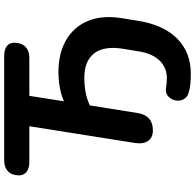

<svg xmlns="http://www.w3.org/2000/svg" viewBox="-27 -718 935 921"><g transform="rotate(-90 440.5 -257.5)"><path d="M461.9 181.6Q427.8 173 420.3 144.4Q412.9 115.7 430.6 91.2Q448.3 66.7 478.2 71.3Q504.7 75.5 525.7 75.5Q576 75.5 610.1 40.9Q644.1 6.2 654.3 -57.5L666.7 -132.8Q681.9 -226.2 645 -273.4Q608.1 -320.5 528 -320.5Q492.5 -320.5 458.3 -314.2Q424 -308 395.3 -293.8L358.7 -64.2Q346.5 8.4 275.9 8.4Q241.6 8.4 225.3 -14.3Q209.1 -36.9 215.1 -76.8L295.4 -584.3H123.9Q93.5 -584.3 76.6 -597.6Q59.8 -610.9 59.8 -633.6Q59.8 -667.5 78.9 -686.2Q98.1 -705 132 -705H632Q662.5 -705 679.3 -692.5Q696.1 -679.9 696.1 -656.5Q696.1 -622.6 677 -603.4Q657.8 -584.3 624 -584.3H441.2L415.1 -418.3Q442.7 -430.9 479.8 -437.8Q517 -444.7 556.6 -444.7Q644 -444.7 707.9 -408.3Q771.8 -372 800.6 -303Q829.3 -234 813.5 -138.8L801.3 -63.5Q782.1 58.7 716.1 124.6Q650 190.4 547.2 190.4Q494 190.4 461.9 181.6Z"/></g></svg>

Font: SN Pro Thin
Style: Italic
Weight: 200
Italic angle: -9°
Designer: Tobias Whetton
Foundry: Supernotes
Version: Version 1.003;Glyphs 3.3 (3324)